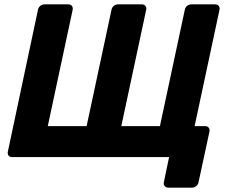

<svg xmlns="http://www.w3.org/2000/svg" viewBox="-20 -720 1050 880"><path d="M751 140Q741 140 735 133Q729 126 731 115L755 0H35Q24 0 19 -7Q14 -14 16 -25L154 -675Q156 -686 164.5 -693Q173 -700 184 -700H293Q304 -700 309.5 -693Q315 -686 313 -675L199 -142H377L491 -675Q493 -686 501.5 -693Q510 -700 520 -700H630Q641 -700 646.5 -693Q652 -686 650 -675L536 -142H713L827 -675Q829 -686 837.5 -693Q846 -700 857 -700H966Q977 -700 982.5 -693Q988 -686 986 -675L872 -142H920Q931 -142 936.5 -135Q942 -128 940 -117L890 115Q888 126 879.5 133Q871 140 860 140Z"/></svg>

Font: Rubik SemiBold
Style: Italic
Weight: 600
Italic angle: -12°
Designer: Hubert and Fischer
Foundry: Hubert and Fischer
Version: Version 2.300;gftools[0.9.30]